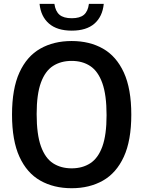

<svg xmlns="http://www.w3.org/2000/svg" viewBox="-20 -961 738 990"><path d="M349.5 9.5Q257 9.5 187.8 -29.8Q118.5 -69 80.2 -152.8Q42 -236.5 42 -370Q42 -503.5 80.2 -587.2Q118.5 -671 187.8 -710.2Q257 -749.5 349.5 -749.5Q442 -749.5 511 -710.2Q580 -671 618.5 -587.2Q657 -503.5 657 -370Q657 -236.5 618.5 -152.8Q580 -69 510.8 -29.8Q441.5 9.5 349.5 9.5ZM349.5 -93Q405 -93 445.5 -119.2Q486 -145.5 507.8 -205.5Q529.5 -265.5 529.5 -367Q529.5 -471.5 507.5 -532.8Q485.5 -594 445.2 -620.5Q405 -647 349.5 -647Q294 -647 253.5 -621Q213 -595 191 -535Q169 -475 169 -373Q169 -268 191 -206.8Q213 -145.5 253.5 -119.2Q294 -93 349.5 -93ZM350 -803Q274.5 -803 232.5 -839.5Q190.5 -876 184 -941H260.5Q266 -902.5 287 -884.8Q308 -867 350 -867Q392 -867 412.8 -884.8Q433.5 -902.5 438.5 -941H515Q508.5 -875.5 467 -839.2Q425.5 -803 350 -803Z"/></svg>

Font: Encode Sans Semi Condensed SemiBold
Style: Regular
Weight: 600
Width: 4
Designer: Multiple Designers
Foundry: Impallari Type
Version: Version 3.000; ttfautohint (v1.8.3) -l 8 -r 50 -G 200 -x 14 